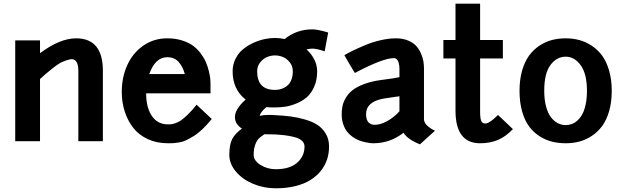

<svg xmlns="http://www.w3.org/2000/svg" viewBox="-20 -770 3409 1047"><path d="M198.2 0H63V-549.8H198.2V-480Q307.1 -561 395 -561Q541 -561 541 -383.8V0H407.2V-383.8Q407.2 -419.4 395.3 -435.3Q383.3 -451.2 361.6 -446.3Q339.8 -441.4 318.8 -431.9Q297.9 -422.4 270 -400.1Q242.2 -377.9 228.8 -366.5Q215.3 -355 198.2 -338.9Z M644 -269Q644 -348.6 674.1 -415Q704.1 -481.4 761.5 -521.2Q818.8 -561 892.1 -561Q936.5 -561 973.4 -549.3Q1010.3 -537.6 1034.2 -519.5Q1058.1 -501.5 1076.2 -476.6Q1094.2 -451.7 1103.8 -428.7Q1113.3 -405.8 1119.1 -381.1Q1125 -356.4 1126.5 -341.6Q1127.9 -326.7 1127.9 -314.9V-261.2H776.9Q776.9 -183.6 808.1 -137.7Q839.4 -91.8 896 -91.8Q907.2 -91.8 913.3 -92.3Q919.4 -92.8 936 -98.1Q952.6 -103.5 967.3 -113.8Q981.9 -124 1004.9 -146Q1027.8 -168 1051.8 -199.2L1134.8 -121.1Q1108.9 -89.4 1083.7 -65.4Q1058.6 -41.5 1035.6 -27.6Q1012.7 -13.7 994.9 -5.1Q977.1 3.4 956.8 6.6Q936.5 9.8 926.5 10.5Q916.5 11.2 900.4 11.2Q899.4 11.2 898.9 11.2Q898.4 11.2 897.5 11.2Q896.5 11.2 896 11.2Q835 11.2 786.1 -11.2Q737.3 -33.7 706.8 -72.8Q676.3 -111.8 660.2 -161.9Q644 -211.9 644 -269ZM892.1 -458Q826.7 -458 793.9 -366.2H987.8Q977.5 -405.3 954.6 -431.6Q931.6 -458 892.1 -458Z M1382.3 -380.9Q1382.3 -279.8 1479.5 -279.8Q1491.7 -279.8 1503.9 -282.2Q1516.1 -284.7 1529.5 -291.5Q1543 -298.3 1553.2 -309.1Q1563.5 -319.8 1570.1 -338.4Q1576.7 -356.9 1576.7 -380.9Q1576.7 -410.2 1559.6 -430.9Q1542.5 -451.7 1521.5 -459.7Q1500.5 -467.8 1479.5 -467.8Q1459 -467.8 1438 -459.7Q1417 -451.7 1399.7 -430.9Q1382.3 -410.2 1382.3 -380.9ZM1261.2 -131.8Q1261.2 -174.8 1319.3 -227.1Q1248.5 -282.7 1248.5 -380.9Q1248.5 -418 1264.2 -449.2Q1279.8 -480.5 1304.7 -501Q1329.6 -521.5 1360.8 -535.9Q1392.1 -550.3 1422.1 -556.6Q1452.1 -563 1479.5 -563Q1503.9 -563 1532.2 -557.1Q1597.2 -609.9 1683.6 -609.9Q1711.4 -609.9 1769.5 -592.8L1750.5 -490.2Q1705.6 -504.9 1683.6 -504.9Q1673.8 -504.9 1651.4 -501Q1677.2 -477.5 1693.4 -446.5Q1709.5 -415.5 1709.5 -380.9Q1709.5 -334 1693.6 -297.6Q1677.7 -261.2 1653.8 -240.5Q1629.9 -219.7 1597.7 -206.3Q1565.4 -192.9 1537.1 -188.5Q1508.8 -184.1 1479.5 -184.1Q1447.8 -184.1 1432.6 -186Q1397.9 -156.7 1396.5 -137.2Q1399.9 -140.1 1420.7 -142.1Q1441.4 -144 1460.4 -143.1Q1463.4 -143.1 1471.4 -142.6Q1479.5 -142.1 1481.4 -142.1Q1527.8 -139.6 1564.5 -135Q1601.1 -130.4 1642.1 -118.7Q1683.1 -106.9 1710.7 -89.1Q1738.3 -71.3 1756.3 -41.3Q1774.4 -11.2 1774.4 28.8Q1774.4 66.4 1763.4 99.9Q1752.4 133.3 1729.2 162.1Q1706.1 190.9 1672.4 211.9Q1638.7 232.9 1590.3 244.9Q1542 256.8 1483.4 256.8Q1418 256.8 1359.6 232.2Q1301.3 207.5 1265.9 165Q1230.5 122.6 1230.5 74.2Q1231 17.1 1246.3 -12Q1261.7 -41 1299.3 -68.8Q1261.2 -92.8 1261.2 -131.8ZM1483.4 152.8Q1560.1 152.8 1600.3 117.4Q1640.6 82 1640.6 28.8Q1640.6 10.3 1626.2 -2.7Q1611.8 -15.6 1585.4 -22.5Q1559.1 -29.3 1534.7 -32.2Q1510.3 -35.2 1477.5 -37.1Q1455.6 -37.1 1440.9 -37.6Q1426.3 -38.1 1422.4 -38.1Q1402.8 -25.9 1391.6 -14.9Q1380.4 -3.9 1371.8 18.8Q1363.3 41.5 1363.3 74.2Q1363.3 106.4 1400.9 129.6Q1438.5 152.8 1483.4 152.8Z M1915 -372.1Q1898.9 -397.9 1884.8 -422.1Q1870.6 -446.3 1864.3 -458L1857.9 -469.2Q1878.9 -481.4 1902.3 -492.9Q1925.8 -504.4 1966.8 -522Q2007.8 -539.6 2053.7 -550.3Q2099.6 -561 2140.1 -561Q2177.2 -561 2205.8 -548.8Q2234.4 -536.6 2250.2 -518.8Q2266.1 -501 2276.1 -477.3Q2286.1 -453.6 2289.1 -434.3Q2292 -415 2292 -396V-119.1Q2292 -116.7 2292.2 -114.3Q2292.5 -111.8 2295.7 -104.2Q2298.8 -96.7 2304.4 -90.1Q2310.1 -83.5 2322.5 -74.2Q2335 -64.9 2352.1 -57.1L2270 17.1Q2203.6 -9.3 2180.2 -45.9Q2106.9 11.2 2016.1 11.2Q2008.8 11.2 1998.8 10.3Q1988.8 9.3 1971.4 5.4Q1954.1 1.5 1937.7 -4.6Q1921.4 -10.7 1903.8 -22.9Q1886.2 -35.2 1873.3 -51.3Q1860.4 -67.4 1851.8 -92Q1843.3 -116.7 1843.3 -147Q1843.3 -171.4 1847.7 -192.1Q1852.1 -212.9 1865.7 -236.3Q1879.4 -259.8 1901.6 -277.6Q1923.8 -295.4 1962.6 -310.5Q2001.5 -325.7 2053.2 -333Q2139.6 -344.2 2158.2 -349.1V-396Q2158.2 -403.3 2157.2 -411.6Q2156.2 -419.9 2153.3 -429.9Q2150.4 -439.9 2143.8 -446.5Q2137.2 -453.1 2127.9 -453.1Q2068.4 -453.1 1915 -372.1ZM2015.1 -89.8Q2050.3 -86.9 2089.8 -108.6Q2129.4 -130.4 2158.2 -163.1V-245.1Q2147 -242.7 2101.1 -236.8L2069.3 -231.9Q1976.1 -214.4 1976.1 -147Q1976.1 -129.9 1980.7 -117.4Q1985.4 -105 1992.9 -99.6Q2000.5 -94.2 2005.4 -92.3Q2010.3 -90.3 2015.1 -89.8Z M2397.9 -451.2V-551.8H2463.9V-750H2598.1V-551.8H2722.2V-451.2H2598.1V-167Q2598.1 -150.9 2598.4 -144.3Q2598.6 -137.7 2600.3 -125.2Q2602.1 -112.8 2606.7 -106.2Q2611.3 -99.6 2619.1 -97.2Q2642.6 -89.8 2695.8 -143.1L2776.9 -65.9Q2737.3 -24.4 2694.6 -6.6Q2651.9 11.2 2598.1 11.2Q2463.9 11.2 2463.9 -167V-451.2Z M2813 -274.9Q2813 -335.9 2827.1 -385Q2841.3 -434.1 2865 -466.6Q2888.7 -499 2921.4 -520.8Q2954.1 -542.5 2989.7 -551.8Q3025.4 -561 3064.9 -561Q3104 -561 3139.4 -551.5Q3174.8 -542 3207.5 -520.3Q3240.2 -498.5 3263.9 -466.1Q3287.6 -433.6 3301.8 -384.5Q3315.9 -335.4 3315.9 -274.9Q3315.9 -213.4 3301.8 -164.3Q3287.6 -115.2 3263.9 -83Q3240.2 -50.8 3207.5 -29.1Q3174.8 -7.3 3139.4 2Q3104 11.2 3064.9 11.2Q3025.4 11.2 2990 2.4Q2954.6 -6.3 2921.6 -27.6Q2888.7 -48.8 2865 -80.8Q2841.3 -112.8 2827.1 -162.6Q2813 -212.4 2813 -274.9ZM3180.7 -274.9Q3180.7 -367.2 3146.7 -414.1Q3112.8 -460.9 3064.9 -460.9Q3015.6 -460.9 2981.7 -415.5Q2947.8 -370.1 2947.8 -274.9Q2947.8 -226.6 2957.8 -189.2Q2967.8 -151.9 2984.6 -130.4Q3001.5 -108.9 3021.7 -98.4Q3042 -87.9 3064.9 -87.9Q3082.5 -87.9 3098.9 -94Q3115.2 -100.1 3130.4 -114.3Q3145.5 -128.4 3156.5 -149.4Q3167.5 -170.4 3174.1 -202.6Q3180.7 -234.9 3180.7 -274.9Z"/></svg>

Font: Junction Bold
Style: Bold
Weight: 700
Designer: Caroline Hadilaksono
Foundry: Caroline Hadilaksono
Version: Version 001.001